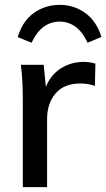

<svg xmlns="http://www.w3.org/2000/svg" viewBox="-20 -771 438 791"><path d="M373 -509 371 -417Q344 -427 312 -427Q243 -427 208.5 -385.5Q174 -344 174 -281V0H74V-362Q74 -441 66 -504H160L169 -413Q189 -463 231 -489.5Q273 -516 325 -516Q348 -516 373 -509ZM398 -619 341 -595Q319 -641 290 -661.5Q261 -682 226 -682Q190 -682 161 -661.5Q132 -641 110 -595L53 -618Q73 -685 120 -718Q167 -751 226 -751Q284 -751 330.5 -718Q377 -685 398 -619Z"/></svg>

Font: Muli SemiBold
Style: Regular
Weight: 600
Designer: Vernon Adams
Foundry: Vernon Adams
Version: Version 2.000